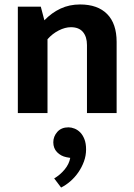

<svg xmlns="http://www.w3.org/2000/svg" viewBox="-20 -507 603 861"><path d="M193 0H60V-477H163L179 -416Q212 -450 251.5 -468.5Q291 -487 339 -487Q418 -487 460.5 -444Q503 -401 503 -319V0H370V-305Q370 -342 352 -363.5Q334 -385 298 -385Q272 -385 243.5 -370.5Q215 -356 193 -331ZM278 198Q253 193 236 175.5Q219 158 219 131Q219 105 237 84.5Q255 64 287 64Q300 64 314 69.5Q328 75 339.5 86.5Q351 98 358.5 117Q366 136 366 163Q366 191 356.5 217Q347 243 331.5 265.5Q316 288 296 305.5Q276 323 254 334L223 293Q249 278 269.5 253.5Q290 229 295 201Z"/></svg>

Font: Mukta Mahee
Style: Bold
Weight: 700
Designer: Shuchita Grover, Noopur Datye, Girish Dalvi, Yashodeep Gholap
Foundry: Ek Type
Version: Version 2.538;PS 1.000;hotconv 16.6.51;makeotf.lib2.5.65220;